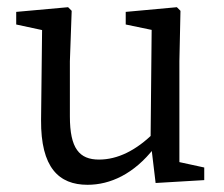

<svg xmlns="http://www.w3.org/2000/svg" viewBox="-20 -500 622 533"><path d="M223 13C286 13 352 -17 408 -89H423L408 -132C358 -82 306 -57 255 -57C200 -57 174 -88 174 -177V-330L179 -470L169 -480L25 -467V-432L118 -412L97 -431L94 -167C93 -35 143 13 223 13ZM412 8 547 0V-35L478 -50V-330L481 -470L471 -480L329 -467V-432L401 -417L398 -109L412 8Z"/></svg>

Font: Source Serif Variable
Style: Regular
Weight: 389
Designer: Frank Grießhammer
Foundry: Adobe Systems Incorporated
Version: Version 3.001;hotconv 1.0.111;makeotfexe 2.5.65597